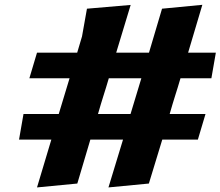

<svg xmlns="http://www.w3.org/2000/svg" viewBox="-20 -784 938 817"><path d="M748 -451Q742 -430.5 736.5 -412.5Q731 -394.5 725.2 -376.5Q719.5 -358.5 713.8 -339.5Q708 -320.5 702 -299H854.5L822 -190H670.5L613.5 -3L441.5 13.5L503.5 -190H364.5L309 -3L137.5 13.5L198.5 -190H61L80 -299H230L276 -451H105L137.5 -560H308.5L329 -629L350 -747L536 -763L474.5 -560H614L669.5 -747L841 -763.5L780.5 -560H898.5L879.5 -451ZM581.5 -451H443Q437 -430.5 431.5 -412.5Q426 -394.5 420.2 -376.5Q414.5 -358.5 408.8 -339.5Q403 -320.5 397 -299H535.5Z"/></svg>

Font: B612
Style: Bold Italic
Weight: 700
Italic angle: -10°
Designer: Nicolas Chauveau, Thomas Paillot, Jonathan Favre-Lamarine, Jean-Luc Vinot
Foundry: AIRBUS
Version: Version 1.008